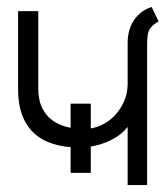

<svg xmlns="http://www.w3.org/2000/svg" viewBox="-20 -532 479 552"><path d="M347 0H403V-408Q403 -440 413 -452Q423 -464 436 -470L416 -512Q398 -506 385 -495.5Q372 -485 363.5 -471.5Q355 -458 351 -442Q347 -426 347 -409V-291Q347 -265 337 -241.5Q327 -218 310 -200Q293 -182 270 -171.5Q247 -161 220 -161Q197 -161 174 -166.5Q151 -172 132 -185Q113 -198 101.5 -221Q90 -244 90 -279V-500H32V-275Q32 -232 44 -200.5Q56 -169 78.5 -148.5Q101 -128 133.5 -118Q166 -108 208 -108Q233 -108 259 -114.5Q285 -121 308 -134Q331 -147 347 -167ZM183 -234V-35H241V-234Z"/></svg>

Font: Advent Pro
Style: Regular
Weight: 400
Designer: VivaRado, Andreas Kalpakidis
Foundry: VivaRado, Andreas Kalpakidis
Version: Version 3.000